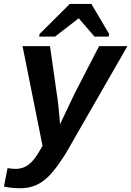

<svg xmlns="http://www.w3.org/2000/svg" viewBox="-62 -767 679 994"><path d="M43 207.5Q-4.4 207.5 -41.5 198.7L-22.9 103Q-3.4 107.4 19.5 107.4Q57.6 107.4 86.7 85Q115.7 62.5 144.5 11.7L158.2 -11.7L54.7 -528.3H196.8L231.4 -285.6Q235.8 -263.7 242.2 -198.7Q248.5 -135.3 248.5 -124.5Q248.5 -123 248.5 -122.6L256.8 -140.6L324.7 -283.7L451.2 -528.3H597.7L278.3 27.8Q226.1 109.4 193.1 142.6Q160.2 175.8 124.3 191.7Q88.4 207.5 43 207.5ZM502.9 -591.3 500.5 -577.6H427.2L346.2 -671.4H344.2L223.1 -577.6H140.6L143.1 -591.3L299.3 -746.6H411.1Z"/></svg>

Font: Liberation Sans
Style: Bold Italic
Weight: 700
Italic angle: -12°
Designer: Steve Matteson
Foundry: Ascender Corporation
Version: Version 2.1.5